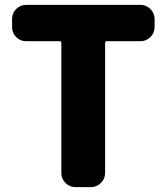

<svg xmlns="http://www.w3.org/2000/svg" viewBox="-20 -764 680 784"><path d="M288.1 0Q263.7 0 247.1 -17.1Q230.5 -34.2 230.5 -57.6V-588.9Q230.5 -595.7 222.7 -595.7H86.9Q62.5 -595.7 45.9 -612.8Q29.3 -629.9 29.3 -653.3V-686.5Q29.3 -710 45.9 -727.1Q62.5 -744.1 86.9 -744.1H553.7Q577.1 -744.1 594.2 -727.1Q611.3 -710 611.3 -686.5V-653.3Q611.3 -629.9 594.2 -612.8Q577.1 -595.7 553.7 -595.7H416Q409.2 -595.7 409.2 -588.9V-57.6Q409.2 -34.2 392.1 -17.1Q375 0 351.6 0Z"/></svg>

Font: Gen Jyuu Gothic Heavy
Style: Bold
Weight: 900
Designer: [Source Han Sans]
Ryoko NISHIZUKA  (kana & ideographs); Paul D. Hunt (Latin, Greek & Cyrillic); Wenlong ZHANG  (bopomofo
Version: Version 1.002.20150607